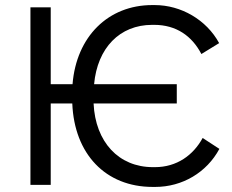

<svg xmlns="http://www.w3.org/2000/svg" viewBox="-20 -729 913 757"><path d="M582 8H592C699 8 795 -49 845 -142L779 -185C742 -117 677 -70 591 -70H583C448 -70 356 -169 349 -321H677V-397H351C364 -540 452 -631 580 -631H588C675 -631 737 -587 774 -516L844 -559C794 -651 694 -709 590 -709H580C407 -709 281 -585 266 -397H180V-700H100V0H180V-321H265C273 -122 396 8 582 8Z"/></svg>

Font: Fixel Text Regular
Style: Regular
Weight: 400
Width: 4
Designer: AlfaBravo + MacPaw
Foundry: Kyrylo Tkachov, Marchela Mozhyna, Serhii Makarenko, Maria Weinstein, Zakhar Kryvoshyya
Version: Version 1.211